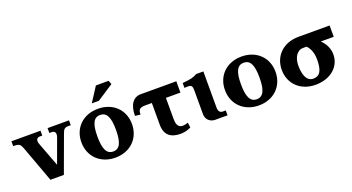

<svg xmlns="http://www.w3.org/2000/svg" viewBox="-51 -1347 3594 1962"><g transform="rotate(-20 1746.5 -366.0)"><path d="M104 -395 249 0H395L540 -395C554 -432 562 -453 608 -453H635V-506H402V-453H429C462 -453 477 -427 461 -384L365 -121L266 -384C250 -427 265 -453 298 -453H325V-506H9V-453H28C76 -453 90 -433 104 -395Z M952 -52C882 -52 851 -113 851 -251C851 -389 882 -449 952 -449C1022 -449 1053 -389 1053 -251C1053 -113 1022 -52 952 -52ZM677 -251C677 -95 790 15 952 15C1114 15 1227 -95 1227 -251C1227 -407 1114 -516 952 -516C790 -516 677 -407 677 -251ZM913 -589H990L1169 -706L1154 -747H1015Z M1644 -159V-383H1802V-506H1414C1336 -506 1284 -442 1284 -318L1342 -311C1342 -364 1357 -383 1420 -383H1491V-147C1491 -31 1557 14 1661 14C1691 14 1733 8 1775 -13L1768 -68C1748 -61 1727 -56 1711 -56C1651 -56 1644 -109 1644 -159Z M2096 -111V-506H2017C1981 -484 1949 -475 1857 -467V-414C1933 -420 1943 -415 1943 -348V-97C1943 -41 1984 0 2040 0H2175V-53H2143C2113 -53 2096 -74 2096 -111Z M2513 -52C2443 -52 2412 -113 2412 -251C2412 -389 2443 -449 2513 -449C2583 -449 2614 -389 2614 -251C2614 -113 2583 -52 2513 -52ZM2238 -251C2238 -95 2351 15 2513 15C2675 15 2788 -95 2788 -251C2788 -407 2675 -516 2513 -516C2351 -516 2238 -407 2238 -251Z M3129 -52C3059 -52 3028 -123 3028 -231C3028 -313 3068 -383 3134 -383H3174C3212 -344 3230 -291 3230 -221C3230 -104 3199 -52 3129 -52ZM2854 -246C2854 -93 2967 15 3129 15C3291 15 3404 -81 3404 -216C3404 -279 3377 -336 3328 -383H3469V-506H3129C2967 -506 2854 -399 2854 -246Z"/></g></svg>

Font: LT Superior Serif ExtraBold
Style: Regular
Weight: 800
Designer: Daniel Lyons
Foundry: LyonsType
Version: Version 2.120;FEAKit 1.0